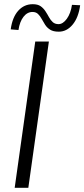

<svg xmlns="http://www.w3.org/2000/svg" viewBox="-20 -895 402 915"><path d="M50 0 148 -697H213L115 0ZM260 -744Q234 -744 219 -753.5Q204 -763 195 -777Q186 -791 178.5 -805Q171 -819 161 -828.5Q151 -838 135 -838Q110 -838 92 -815Q74 -792 68 -752L31 -755Q39 -813 67 -844Q95 -875 136 -875Q160 -875 173.5 -865.5Q187 -856 196.5 -841.5Q206 -827 213.5 -813Q221 -799 231.5 -789.5Q242 -780 259 -780Q280 -780 298.5 -805.5Q317 -831 323 -872L362 -870Q354 -811 326 -777.5Q298 -744 260 -744Z"/></svg>

Font: Hanken Grotesk Light
Style: Italic
Weight: 300
Italic angle: -8°
Designer: Alfredo Marco Pradil
Foundry: Hanken Design Co.
Version: Version 3.013